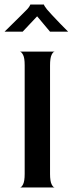

<svg xmlns="http://www.w3.org/2000/svg" viewBox="-28 -828 322 848"><path d="M60 0Q67 0 74 -14Q81 -28 81 -60V-540Q81 -572 74 -585.5Q67 -599 60 -600H214Q207 -600 200 -586Q193 -572 193 -539V-60Q193 -28 200 -14Q207 0 214 0ZM-8 -688Q7 -703 26 -721.5Q45 -740 63 -758Q81 -776 92 -787Q100 -796 103 -801.5Q106 -807 106 -808H166Q166 -804 179 -787Q185 -780 201 -762.5Q217 -745 236.5 -725Q256 -705 273 -688H193L136 -756L72 -688Z"/></svg>

Font: Red Rose
Style: Regular
Weight: 400
Designer: Jaikishan Patel
Version: Version 2.000; ttfautohint (v1.8.3)